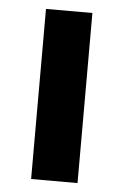

<svg xmlns="http://www.w3.org/2000/svg" viewBox="-45 -631 395 614"><g transform="rotate(5 152.5 -324.0)"><path d="M227 -51V-597H78V-51Z"/></g></svg>

Font: Noto Sans Tamil UI
Style: Bold
Weight: 700
Designer: Jelle Bosma - Monotype Design Team
Foundry: Monotype Imaging Inc.
Version: Version 2.004